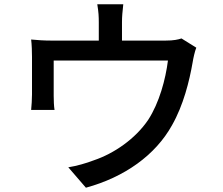

<svg xmlns="http://www.w3.org/2000/svg" viewBox="-20 -828 1040 894"><path d="M825 -649C810 -644 790 -639 750 -639H548V-725C548 -750 550 -772 554 -808H433C439 -772 440 -750 440 -725V-639H222C185 -639 156 -641 125 -644C128 -621 129 -585 129 -563V-388C129 -366 127 -337 125 -316H234C231 -333 230 -362 230 -382V-546H762C751 -459 722 -350 670 -270C610 -181 510 -113 418 -82C382 -68 336 -55 298 -49L380 46C560 -3 704 -106 781 -245C834 -338 862 -451 877 -538C880 -557 887 -589 894 -606Z"/></svg>

Font: Noto Sans Japanese Medium
Style: Regular
Weight: 500
Designer: Ryoko NISHIZUKA (kana & ideographs); Paul D. Hunt (Latin, Greek & Cyrillic); Wenlong ZHANG (bopomofo); Sandoll Communica
Foundry: Adobe Systems Incorporated
Version: Version 1.000;PS 1;hotconv 1.0.78;makeotf.lib2.5.61930